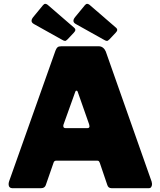

<svg xmlns="http://www.w3.org/2000/svg" viewBox="-20 -984 839 1004"><path d="M25 -21Q25 -28 28 -37L270 -719Q275 -732 281 -737Q287 -742 300 -742H497Q509 -742 518.5 -734.5Q528 -727 533 -715L773 -34Q775 -26 775 -22Q775 -13 771 -6.5Q767 0 759 0H563Q546 0 541 -17L502 -132Q499 -139 496.5 -141.5Q494 -144 487 -144H275Q263 -144 260 -133L219 -15Q213 0 195 0H43Q35 0 30 -5.5Q25 -11 25 -21ZM437 -314Q448 -314 448 -324Q448 -326 446 -334L386 -505Q384 -510 380 -510Q376 -510 374 -505L313 -335Q311 -331 311 -325Q311 -314 323 -314ZM217 -964Q222 -964 229 -959L369 -838Q374 -833 374 -828Q374 -821 366 -813L333 -778Q325 -770 320 -770Q314 -770 301 -778L158 -858Q145 -865 145 -875Q145 -884 154 -895L205 -957Q211 -964 217 -964ZM436 -964Q441 -964 448 -959L588 -838Q593 -833 593 -828Q593 -821 585 -813L552 -778Q544 -770 539 -770Q533 -770 520 -778L377 -858Q364 -865 364 -875Q364 -884 373 -895L424 -957Q430 -964 436 -964Z"/></svg>

Font: Libre Franklin Black
Style: Regular
Weight: 900
Designer: Pablo Impallari, Rodrigo Fuenzalida
Foundry: Impallari Type
Version: Version 1.002; ttfautohint (v1.5)